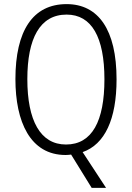

<svg xmlns="http://www.w3.org/2000/svg" viewBox="-20 -810 642 934"><path d="M547 -424C547 -666 458 -790 304 -790C140 -790 55 -661 55 -425C55 -218 127 -56 299 -56C308 -56 317 -57 326 -58L426 104H496L382 -70C490 -108 547 -230 547 -424ZM113 -425C113 -623 174 -739 304 -739C426 -739 488 -629 488 -424C488 -221 428 -107 301 -107C176 -107 113 -224 113 -425Z"/></svg>

Font: Noto Sans Malayalam UI Condensed Light
Style: Regular
Weight: 300
Width: 3
Designer: Jelle Bosma - Monotype Design Team
Foundry: Monotype Imaging Inc.
Version: Version 2.104